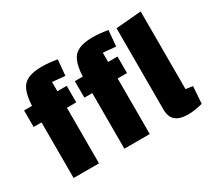

<svg xmlns="http://www.w3.org/2000/svg" viewBox="-132 -907 1269 1153"><g transform="rotate(-30 502.0 -330.5)"><path d="M265.6 0H89.6V-498.6Q92.8 -565.5 109.3 -603.9Q125.7 -642.2 161.9 -658.6Q198 -675 257.7 -675Q280.7 -675 306.8 -672.5Q332.8 -670 363.4 -665L353.6 -555.8L265.6 -564ZM330.4 -500V-385.4H34.8V-500ZM617.6 0H441.6V-498.6Q444.8 -565.5 461.3 -603.9Q477.7 -642.2 513.9 -658.6Q550 -675 609.7 -675Q632.7 -675 658.8 -672.5Q684.8 -670 715.4 -665L705.6 -555.8L617.6 -564ZM682.4 -500V-385.4H386.8V-500ZM938.4 -126.4Q952 -123.9 964.1 -122.4Q976.2 -120.9 986.7 -119.9L978.4 -1Q950.8 5.8 925.8 9.8Q900.8 13.8 878.2 13.8Q819.2 13.8 790.8 -10.8Q762.4 -35.4 762.4 -87V-650L938.4 -665Z"/></g></svg>

Font: Changa
Style: Regular
Weight: 400
Designer: Eduardo Rodriguez Tunni
Foundry: Eduardo Rodriguez Tunni
Version: Version 3.003